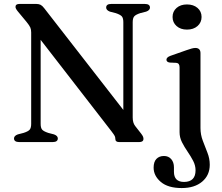

<svg xmlns="http://www.w3.org/2000/svg" viewBox="-20 -720 1126 973"><path d="M273 -18.5Q273 -0.5 247.5 0H77Q51 -0.5 51 -18.5Q51 -32 70.5 -39L99.5 -46.5Q123 -54 130.5 -63Q138 -72 138 -92.5V-555.5Q138 -570 133.8 -580.2Q129.5 -590.5 114.5 -609L70.5 -662Q58.5 -676.5 58.5 -685Q58.5 -700 78.5 -700H164.5Q177 -700 185.8 -695.5Q194.5 -691 204 -678.5L605 -163V-607.5Q605 -627.5 597.8 -636.5Q590.5 -645.5 566.5 -653.5L537 -661Q518 -668.5 518 -681.5Q518 -700 543.5 -700H714Q740 -700 740 -681.5Q740 -668 720.5 -661L691 -653.5Q668 -646 660.2 -637Q652.5 -628 652.5 -607.5V-124.5Q652.5 -97.5 665 -81.5L695.5 -42.5Q703 -32.5 705 -27Q707 -21.5 707 -16.5Q707 0 685.5 0H584Q564.5 0 564.5 -16Q564.5 -24 561.5 -30.5Q558.5 -37 545 -54.5L186 -518V-92.5Q186 -72.5 193.2 -63.5Q200.5 -54.5 224.5 -46.5L253.5 -39Q273 -32 273 -18.5ZM927.5 -570Q895 -570 874.8 -588Q854.5 -606 854.5 -634Q854.5 -662 874.8 -679.8Q895 -697.5 927.5 -697.5Q960.5 -697.5 981 -679.8Q1001.5 -662 1001.5 -634Q1001.5 -606 981 -588Q960.5 -570 927.5 -570ZM996 -71.5Q996 -37.5 1007.8 -6.8Q1019.5 24 1031.2 53.8Q1043 83.5 1043 115Q1043 168 1004.5 200.5Q966 233 901 233Q831.5 233 795 202Q758.5 171 758.5 129.5Q758.5 100 772.8 85.2Q787 70.5 811 70.5Q834 70.5 847.8 86.5Q861.5 102.5 861.5 128V150.5Q861.5 202 913 202Q971 201.5 971 143Q971 118.5 958.8 95Q946.5 71.5 930.5 48.2Q914.5 25 902.2 0.8Q890 -23.5 890 -50V-379Q890 -400 873.5 -401.5L840 -403Q823.5 -405.5 823.5 -417.5Q823.5 -429.5 843.5 -437L926 -466Q956 -477 969.5 -477Q996 -477 996 -450.5Z"/></svg>

Font: Fraunces 9pt S000
Style: Regular
Weight: 400
Version: Version 1.000; ttfautohint (v1.8.3)